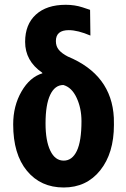

<svg xmlns="http://www.w3.org/2000/svg" viewBox="-20 -788 537 817"><path d="M86.9 -609.9Q86.9 -684.1 132.6 -725.8Q178.2 -767.6 259.8 -767.6Q297.9 -767.6 331.1 -756.8L363.3 -746.1L364.7 -636.7Q311 -659.7 272.5 -659.7Q217.8 -659.7 217.8 -613.3Q217.8 -590.8 230.5 -575.7Q243.2 -560.5 268.6 -547.4Q455.1 -470.2 464.4 -287.1L464.8 -256.3Q464.8 -136.2 406.5 -63.2Q348.1 9.8 251 9.8Q153.3 9.8 94.7 -61Q36.1 -131.8 36.1 -258.8Q36.1 -337.4 71.5 -398.7Q106.9 -460 160.6 -476.1L159.2 -479Q86.9 -528.8 86.9 -609.9ZM173.8 -262.7Q173.8 -189 194.1 -146.7Q214.4 -104.5 251 -104.5Q287.1 -104.5 306.9 -145.8Q326.7 -187 326.7 -272.5Q326.7 -327.6 305.9 -372.1Q285.2 -416.5 249.5 -426.3Q213.4 -426.3 193.6 -384.5Q173.8 -342.8 173.8 -262.7Z"/></svg>

Font: Roboto Condensed
Style: Bold
Weight: 700
Designer: Google
Version: Version 2.134; 2016